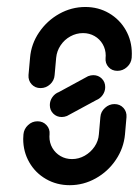

<svg xmlns="http://www.w3.org/2000/svg" viewBox="-20 -540 408 561"><path d="M314.4 -235.9Q330.4 -235.9 340.6 -224.8Q350.7 -213.7 349.6 -197.8L345.2 -147.4Q341.5 -107 318.5 -73Q295.6 -38.9 259.8 -18.9Q224.1 1.1 183.7 1.1Q145.6 1.1 114.4 -16.9Q83.3 -34.8 65.6 -65.7Q47.8 -96.7 47.8 -134.1Q47.8 -138.5 48.5 -147.4Q50 -163.3 61.9 -174.4Q73.7 -185.6 89.6 -185.6Q105.6 -185.6 115.9 -174.4Q126.3 -163.3 124.8 -147.4Q124.4 -145.2 124.4 -140.7Q124.4 -122.6 133.1 -107.6Q141.9 -92.6 156.9 -83.9Q171.9 -75.2 190.4 -75.2Q210 -75.2 227.4 -85Q244.8 -94.8 256.1 -111.3Q267.4 -127.8 268.9 -147.4L273.3 -197.8Q274.4 -213.7 286.7 -224.8Q298.9 -235.9 314.4 -235.9ZM252.6 -320.4Q267.4 -320.4 277.4 -310.4Q287.4 -300.4 287.4 -285.6Q287.4 -273 280 -262.4Q272.6 -251.9 261.1 -247.4L175.6 -201.1Q167.8 -198.1 160.4 -198.1Q145.6 -198.1 135.6 -208.1Q125.6 -218.1 125.6 -233Q125.6 -245.6 133 -256.1Q140.4 -266.7 152.2 -271.1L237.4 -317.4Q245.2 -320.4 252.6 -320.4ZM98.5 -282.6Q82.6 -282.6 72.4 -293.7Q62.2 -304.8 63.3 -320.7L67.8 -371.1Q71.1 -411.5 94.3 -445.6Q117.4 -479.6 153.1 -499.6Q188.9 -519.6 229.3 -519.6Q267.4 -519.6 298.5 -501.5Q329.6 -483.3 347.4 -452.2Q365.2 -421.1 365.2 -383.3Q365.2 -375.2 364.8 -371.1Q363.3 -355.2 351.1 -344.1Q338.9 -333 323 -333Q307 -333 297 -344.1Q287 -355.2 288.5 -371.1L288.9 -377.4Q288.9 -395.6 280.2 -410.7Q271.5 -425.9 256.3 -434.6Q241.1 -443.3 222.6 -443.3Q203 -443.3 185.6 -433.7Q168.1 -424.1 157 -407.4Q145.9 -390.7 144.1 -371.1L139.6 -320.7Q138.5 -304.8 126.5 -293.7Q114.4 -282.6 98.5 -282.6Z"/></svg>

Font: 26F Galaxy Sans
Style: Bold Italic
Weight: 700
Italic angle: -5°
Designer: C₂₉H₂₅N₃O₅
Version: Version 1.200